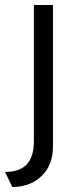

<svg xmlns="http://www.w3.org/2000/svg" viewBox="-52 -549 303 765"><path d="M83 14V-529H159V36Q159 108 114 152Q69 196 -3 196L-32 136Q27 136 55 105.5Q83 75 83 14Z"/></svg>

Font: Lexend HM
Style: Regular
Weight: 400
Designer: Bonnie Shaver-Troup, Thomas Jockin, Octavio Pardo
Foundry: Lexend
Version: Version 1.091